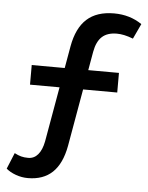

<svg xmlns="http://www.w3.org/2000/svg" viewBox="-52 -735 623 809"><g transform="rotate(5 259.5 -330.5)"><path d="M4 -1 32 -69Q47 -61 60 -57.5Q73 -54 90 -54Q115 -54 131.5 -73.5Q148 -93 155 -129L227 -538Q241 -616 283 -654Q325 -692 398 -692Q465 -692 516 -657L486 -593Q465 -601 448.5 -604.5Q432 -608 417 -608Q377 -608 354.5 -587.5Q332 -567 324 -523L253 -119Q239 -43 200 -6Q161 31 96 31Q70 31 45 22Q20 13 4 -1ZM71 -445 440 -444V-361L71 -362Z"/></g></svg>

Font: Easer Grotesk Variable
Style: Regular
Weight: 400
Designer: Boardeaser, Bonnie Shaver-Troup, Thomas Jockin
Foundry: Lexend
Version: Version 1.001;Glyphs 3.1.2 (3151)